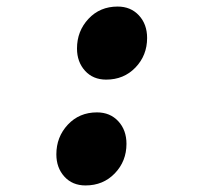

<svg xmlns="http://www.w3.org/2000/svg" viewBox="-20 -554 640 586"><path d="M304 -311Q264 -311 239.5 -338Q215 -365 215 -406Q215 -459 250 -496.5Q285 -534 339 -534Q379 -534 404 -507Q429 -480 429 -438Q429 -385 393.5 -348Q358 -311 304 -311ZM241 12Q201 12 176.5 -15Q152 -42 152 -83Q152 -136 187 -173.5Q222 -211 276 -211Q316 -211 341 -184Q366 -157 366 -115Q366 -62 330.5 -25Q295 12 241 12Z"/></svg>

Font: TypoPRO Source Code Pro
Style: Bold Italic
Weight: 700
Italic angle: -11°
Monospace: yes
Designer: Paul D. Hunt, Teo Tuominen
Foundry: Adobe Systems Incorporated
Version: Version 1.030;PS 1.0;hotconv 1.0.84;makeotf.lib2.5.63406